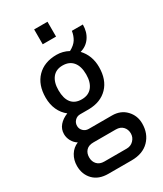

<svg xmlns="http://www.w3.org/2000/svg" viewBox="-207 -741 834 985"><g transform="rotate(-30 209.5 -249.0)"><path d="M171 -665H250V-577H171ZM320 -446Q363 -400 363 -332Q363 -257 321.5 -214Q280 -171 209 -170H158Q139 -170 126.5 -157Q114 -144 114 -126Q114 -108 127 -95.5Q140 -83 158 -83H296Q347 -83 378.5 -50Q410 -17 410 30Q410 90 372.5 128.5Q335 167 268 167H131Q74 167 42.5 134.5Q11 102 11 52Q11 17 28 -11Q45 -39 75 -51Q56 -63 45.5 -82.5Q35 -102 35 -123Q35 -152 53.5 -173.5Q72 -195 103 -207Q76 -228 61.5 -260Q47 -292 47 -332Q47 -408 89.5 -451.5Q132 -495 205 -495Q242 -495 275 -477Q305 -493 318 -514Q331 -535 335 -562H400Q400 -518 378.5 -487Q357 -456 320 -446ZM123 -332Q123 -283 143.5 -257.5Q164 -232 204 -232Q244 -232 265.5 -258.5Q287 -285 287 -332Q287 -380 265.5 -406Q244 -432 204 -432Q165 -432 144 -405.5Q123 -379 123 -332ZM87 45Q87 70 102 86Q117 102 144 102H277Q301 102 317.5 85Q334 68 334 45Q334 21 319 5Q304 -11 277 -11H144Q116 -11 101.5 4.5Q87 20 87 45Z"/></g></svg>

Font: Pragati Narrow
Style: Regular
Weight: 400
Designer: Hector Gatti, Marcela Romero, Pablo Cosgaya and Nicolas Silva
Foundry: Omnibus-Type
Version: Version 1.010; ttfautohint (v1.3)